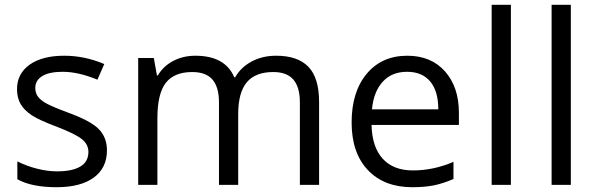

<svg xmlns="http://www.w3.org/2000/svg" viewBox="-20 -780 2514 810"><path d="M431.2 -146Q431.2 -71.3 375.5 -30.8Q319.8 9.8 219.2 9.8Q112.8 9.8 53.2 -23.9V-99.1Q91.8 -79.6 136 -68.4Q180.2 -57.1 221.2 -57.1Q284.7 -57.1 318.8 -77.4Q353 -97.7 353 -139.2Q353 -170.4 325.9 -192.6Q298.8 -214.8 220.2 -245.1Q145.5 -272.9 114 -293.7Q82.5 -314.5 67.1 -340.8Q51.8 -367.2 51.8 -403.8Q51.8 -469.2 105 -507.1Q158.2 -544.9 251 -544.9Q337.4 -544.9 419.9 -509.8L391.1 -443.8Q310.5 -477.1 245.1 -477.1Q187.5 -477.1 158.2 -459Q128.9 -440.9 128.9 -409.2Q128.9 -387.7 139.9 -372.6Q150.9 -357.4 175.3 -343.8Q199.7 -330.1 269 -304.2Q364.3 -269.5 397.7 -234.4Q431.2 -199.2 431.2 -146Z M1245.1 0V-348.1Q1245.1 -412.1 1217.8 -444.1Q1190.4 -476.1 1132.8 -476.1Q1057.1 -476.1 1021 -432.6Q984.9 -389.2 984.9 -298.8V0H903.8V-348.1Q903.8 -412.1 876.5 -444.1Q849.1 -476.1 791 -476.1Q714.8 -476.1 679.4 -430.4Q644 -384.8 644 -280.8V0H563V-535.2H628.9L642.1 -461.9H646Q668.9 -501 710.7 -522.9Q752.4 -544.9 804.2 -544.9Q929.7 -544.9 968.3 -454.1H972.2Q996.1 -496.1 1041.5 -520.5Q1086.9 -544.9 1145 -544.9Q1235.8 -544.9 1281 -498.3Q1326.2 -451.7 1326.2 -349.1V0Z M1719.2 9.8Q1600.6 9.8 1532 -62.5Q1463.4 -134.8 1463.4 -263.2Q1463.4 -392.6 1527.1 -468.8Q1590.8 -544.9 1698.2 -544.9Q1798.8 -544.9 1857.4 -478.8Q1916 -412.6 1916 -304.2V-252.9H1547.4Q1549.8 -158.7 1595 -109.9Q1640.1 -61 1722.2 -61Q1808.6 -61 1893.1 -97.2V-24.9Q1850.1 -6.3 1811.8 1.7Q1773.4 9.8 1719.2 9.8ZM1697.3 -477.1Q1632.8 -477.1 1594.5 -435.1Q1556.2 -393.1 1549.3 -318.8H1829.1Q1829.1 -395.5 1794.9 -436.3Q1760.7 -477.1 1697.3 -477.1Z M2135.3 0H2054.2V-759.8H2135.3Z M2388.2 0H2307.1V-759.8H2388.2Z"/></svg>

Font: f04920746
Style: Regular
Weight: 400
Foundry: Ascender Corporation
Version: Version 1.10